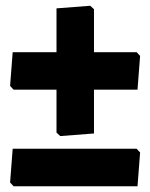

<svg xmlns="http://www.w3.org/2000/svg" viewBox="-20 -501 520 666"><path d="M306 -469V-320H454L466 -307L457 -190H306V-38L189 -29L176 -41V-190H27L15 -203L24 -320H176V-472L293 -481ZM466 28 457 145H27L15 132L24 15H454Z"/></svg>

Font: Luna Sans Black
Style: Regular
Weight: 900
Designer: Juan Pablo del Peral
Foundry: Huerta Tipografica
Version: Version 2.001; ttfautohint (v1.5)